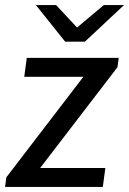

<svg xmlns="http://www.w3.org/2000/svg" viewBox="-24 -740 511 760"><path d="M446 -511 441 -474 135 -75H393L383 0H-4L1 -38L306 -436H72L82 -511ZM281 -631 387 -720H467L312 -575H234L118 -720H198Z"/></svg>

Font: Chivo
Style: Italic
Weight: 400
Italic angle: -8.05°
Designer: Hector Gatti
Foundry: Omnibus-Type
Version: Version 1.007